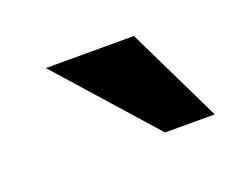

<svg xmlns="http://www.w3.org/2000/svg" viewBox="-42 -681 309 254"><g transform="rotate(-20 113.0 -554.0)"><path d="M226 -487H156L37 -621H161Z"/></g></svg>

Font: Josefin Sans SemiBold
Style: Italic
Weight: 600
Italic angle: -7°
Designer: Santiago Orozco
Foundry: Typemade
Version: Version 2.000